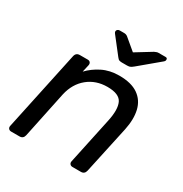

<svg xmlns="http://www.w3.org/2000/svg" viewBox="-170 -863 946 992"><g transform="rotate(30 303.0 -366.5)"><path d="M35 0Q25 0 19.5 -6.5Q14 -13 16 -23L117 -497Q122 -520 145 -520H192Q202 -520 207 -513.5Q212 -507 210 -497L200 -453Q231 -486 275 -508Q319 -530 375 -530Q447 -530 488 -501.5Q529 -473 541 -422.5Q553 -372 539 -305L478 -23Q473 0 451 0H401Q391 0 385.5 -6.5Q380 -13 382 -23L441 -300Q457 -374 439.5 -411.5Q422 -449 351 -449Q283 -449 234.5 -409.5Q186 -370 170 -300L112 -23Q107 0 85 0ZM352 -595Q344 -595 337 -597Q330 -599 322 -610L247 -706Q242 -712 242 -718Q242 -724 247 -728.5Q252 -733 259 -733H286Q298 -733 307 -726L375 -669L468 -726Q475 -729 480 -731Q485 -733 491 -733H533Q545 -733 544 -721Q544 -714 535 -707L419 -610Q406 -599 398.5 -597Q391 -595 382 -595Z"/></g></svg>

Font: Lubike
Style: Italic
Weight: 400
Italic angle: -12°
Foundry: Honoka55
Version: Version 1.000;July 22, 2022;FontCreator 14.0.0.2862 64-bit